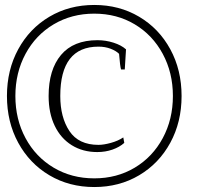

<svg xmlns="http://www.w3.org/2000/svg" viewBox="-20 -744 837 774"><path d="M8 -357Q8 -462 53.5 -545.5Q99 -629 179 -676.5Q259 -724 360 -724Q461 -724 541 -676.5Q621 -629 666.5 -545.5Q712 -462 712 -357Q712 -252 666.5 -168.5Q621 -85 541 -37.5Q461 10 360 10Q259 10 179 -37.5Q99 -85 53.5 -168.5Q8 -252 8 -357ZM677 -357Q677 -451 636 -527Q595 -603 523 -646Q451 -689 360 -689Q269 -689 196.5 -646Q124 -603 83 -527Q42 -451 42 -357Q42 -263 83 -187Q124 -111 196.5 -68Q269 -25 360 -25Q451 -25 523 -68Q595 -111 636 -187Q677 -263 677 -357ZM176 -357Q176 -463 226 -522.5Q276 -582 373 -582Q406 -582 437.5 -572Q469 -562 488 -545L483 -464H468Q464 -476 460 -527Q448 -539 426 -547.5Q404 -556 377 -556Q223 -556 223 -357Q223 -271 260 -215.5Q297 -160 377 -160Q398 -160 427 -168Q456 -176 477 -190L481 -168Q462 -151 433.5 -141Q405 -131 372 -131Q314 -131 269.5 -158.5Q225 -186 200.5 -237Q176 -288 176 -357Z"/></svg>

Font: Trirong Light
Style: Italic
Weight: 300
Italic angle: -12°
Designer: Katatrad Team
Foundry: CadsonDemak
Version: Version 1.001